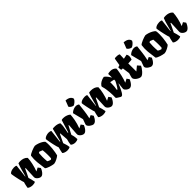

<svg xmlns="http://www.w3.org/2000/svg" viewBox="444 -2577 4343 4343"><g transform="rotate(-45 2615.5 -405.5)"><path d="M174.8 9.8Q143.6 9.8 107.2 -0.7Q70.8 -11.2 52.2 -32.2Q59.1 -71.8 64.5 -97.2Q69.8 -122.6 75 -141.4Q80.1 -160.2 86.4 -179.7Q79.1 -196.8 69.6 -232.4Q60.1 -268.1 50 -312Q40 -356 31.5 -398.4Q22.9 -440.9 17.8 -472.7Q12.7 -504.4 12.7 -514.6Q12.7 -515.6 12.9 -516.6Q13.2 -517.6 13.2 -518.1Q24.9 -537.6 49.6 -550.5Q74.2 -563.5 103.8 -569.8Q133.3 -576.2 159.7 -576.2Q182.6 -576.2 200.9 -572.3Q219.2 -568.4 230.5 -558.1L194.8 -252.4L202.6 -251Q227.1 -331.1 246.3 -411.1Q265.6 -491.2 298.3 -568.8Q312.5 -573.2 329.1 -574.7Q345.7 -576.2 363.3 -576.2Q410.6 -576.2 456.1 -561Q501.5 -545.9 534.7 -506.8Q534.7 -475.6 528.6 -431.9Q522.5 -388.2 511.7 -338.9Q501 -289.6 486.6 -241Q472.2 -192.4 455.6 -151.9L538.6 -195.3L582 -136.2Q571.8 -105 550.8 -71Q529.8 -37.1 502.9 -13.7Q476.1 9.8 447.8 9.8Q424.8 9.8 398.9 -3.2Q373 -16.1 355 -35.2Q337.9 -53.2 331.1 -68.8Q324.2 -84.5 325.2 -107.9L337.4 -377L323.2 -381.3Q299.3 -329.1 275.9 -279.3Q252.4 -229.5 225.1 -175.8Q237.3 -140.1 247.3 -100.8Q257.3 -61.5 266.1 -11.7Q249.5 0 226.6 4.9Q203.6 9.8 174.8 9.8Z M861.8 9.8Q837.4 7.3 805.7 0.2Q773.9 -6.8 741.9 -17.3Q710 -27.8 683.6 -40.5Q657.2 -53.2 644 -66.4Q626.5 -178.2 616.5 -284.2Q606.4 -390.1 621.6 -491.2Q632.3 -504.9 660.2 -520.5Q688 -536.1 722.7 -550.5Q757.3 -564.9 789.1 -575.2Q820.8 -585.4 839.4 -587.9Q880.4 -584 926.5 -568.6Q972.7 -553.2 1012.7 -530.5Q1052.7 -507.8 1074.2 -481.9Q1079.1 -460 1080.6 -435.8Q1082 -411.6 1082 -370.6Q1082 -322.3 1076.2 -265.6Q1070.3 -209 1061.5 -158.7Q1052.7 -108.4 1044.4 -78.1Q1035.2 -67.4 1010.3 -51.8Q985.4 -36.1 964.4 -25.4Q933.1 -9.8 909.4 -1.2Q885.7 7.3 861.8 9.8ZM872.6 -107.4 899.4 -126Q901.9 -152.8 902.6 -179.9Q903.3 -207 903.3 -234.4Q903.3 -271.5 901.4 -310.1Q899.4 -348.6 895 -390.6L819.8 -421.4L790.5 -407.2Q784.7 -348.6 784.7 -289.6Q784.7 -253.4 786.4 -216.6Q788.1 -179.7 791.5 -142.6Q806.6 -132.8 826.9 -122.8Q847.2 -112.8 872.6 -107.4Z M1291 9.8Q1253.4 9.8 1217.8 -1.7Q1182.1 -13.2 1163.6 -33.7Q1170.9 -73.2 1175.5 -95Q1180.2 -116.7 1185.3 -134.5Q1190.4 -152.3 1197.8 -179.7Q1189 -199.2 1178.7 -237.8Q1168.5 -276.4 1158.2 -322Q1147.9 -367.7 1140.1 -410.6Q1132.3 -453.6 1127.9 -483.2Q1123.5 -512.7 1124.5 -518.1Q1136.2 -537.6 1160.9 -551.3Q1185.5 -564.9 1215.1 -572Q1244.6 -579.1 1271 -579.1Q1319.3 -579.1 1342.3 -559.1L1306.6 -252.4L1319.3 -251L1399.9 -571.3Q1417 -578.1 1436 -577.9Q1455.1 -577.6 1476.1 -577.6Q1503.4 -577.6 1540.5 -568.8Q1577.6 -560.1 1608.9 -540Q1612.3 -493.2 1607.4 -450.7Q1602.5 -408.2 1593.5 -364Q1584.5 -319.8 1575.2 -268.1L1589.4 -265.1L1682.1 -569.3Q1689.9 -571.8 1700.7 -574.5Q1711.4 -577.1 1732.4 -577.6Q1750 -578.1 1779.3 -573.7Q1808.6 -569.3 1842.8 -556.4Q1877 -543.5 1909.2 -517.1Q1906.7 -454.6 1890.1 -360.1Q1873.5 -265.6 1830.1 -151.9L1913.1 -195.3L1956.5 -136.2Q1946.3 -105 1925.3 -71Q1904.3 -37.1 1877.4 -13.7Q1850.6 9.8 1822.3 9.8Q1799.3 9.8 1773.4 -3.2Q1747.6 -16.1 1729.5 -35.2Q1712.4 -53.2 1705.1 -69.6Q1697.8 -85.9 1699.2 -109.4Q1703.1 -180.2 1708 -246.3Q1712.9 -312.5 1717.8 -373L1706.1 -375.5Q1689.5 -343.3 1667.7 -304.7Q1646 -266.1 1627.4 -231.7Q1608.9 -197.3 1600.6 -177.2Q1616.7 -130.4 1621.3 -95.2Q1626 -60.1 1629.4 -15.1Q1612.8 -2.4 1590.1 3.7Q1567.4 9.8 1543.5 9.8Q1510.3 9.8 1479.2 -1.2Q1448.2 -12.2 1431.2 -31.7Q1435.5 -76.7 1440.9 -101.3Q1446.3 -126 1451.7 -142.6Q1457 -159.2 1460.9 -178.7L1445.8 -377.9L1434.1 -379.9Q1424.3 -359.9 1410.6 -331.5Q1397 -303.2 1382.6 -273.2Q1368.2 -243.2 1355.7 -217.3Q1343.3 -191.4 1336.4 -175.8Q1348.6 -140.1 1360.4 -101.3Q1372.1 -62.5 1377.4 -13.2Q1361.3 -1.5 1338.4 4.2Q1315.4 9.8 1291 9.8Z M2128.9 9.8Q2111.8 9.8 2088.4 -0.2Q2064.9 -10.3 2042.7 -27.1Q2020.5 -43.9 2005.9 -64Q1991.2 -84 1991.2 -103.5Q1991.2 -110.4 1992.2 -115.2Q1993.2 -120.1 1997.3 -131.8Q2001.5 -143.6 2010.7 -169.2Q2020 -194.8 2037.1 -242.7L1973.1 -497.1Q1987.8 -515.1 2012.9 -531.2Q2038.1 -547.4 2068.6 -557.6Q2099.1 -567.9 2129.4 -567.9Q2151.9 -567.9 2172.4 -561.3Q2192.9 -554.7 2210 -539.6Q2208.5 -532.2 2205.6 -504.9Q2202.6 -477.5 2198.2 -438Q2193.8 -398.4 2188.2 -353.5Q2182.6 -308.6 2175.5 -266.1Q2168.5 -223.6 2160.6 -191.4L2151.4 -153.3L2224.6 -186L2263.2 -125Q2252.9 -101.1 2233.6 -69.3Q2214.4 -37.6 2187.7 -13.9Q2161.1 9.8 2128.9 9.8ZM2107.9 -608.9Q2084.5 -610.4 2061.8 -621.8Q2039.1 -633.3 2022.7 -649.2Q2006.3 -665 2002 -679.7Q2016.1 -714.4 2024.9 -736.6Q2033.7 -758.8 2040.8 -777.6Q2047.9 -796.4 2055.2 -820.8Q2085.4 -820.8 2120.4 -811.5Q2155.3 -802.2 2183.1 -779.3Q2210.9 -756.3 2219.7 -714.8Q2205.6 -681.2 2171.9 -651.6Q2138.2 -622.1 2107.9 -608.9Z M2434.6 9.8Q2403.3 9.8 2366.9 -0.7Q2330.6 -11.2 2312 -32.2Q2318.8 -71.8 2324.2 -97.2Q2329.6 -122.6 2334.7 -141.4Q2339.8 -160.2 2346.2 -179.7Q2338.9 -196.8 2329.3 -232.4Q2319.8 -268.1 2309.8 -312Q2299.8 -356 2291.3 -398.4Q2282.7 -440.9 2277.6 -472.7Q2272.5 -504.4 2272.5 -514.6Q2272.5 -515.6 2272.7 -516.6Q2272.9 -517.6 2272.9 -518.1Q2284.7 -537.6 2309.3 -550.5Q2334 -563.5 2363.5 -569.8Q2393.1 -576.2 2419.4 -576.2Q2442.4 -576.2 2460.7 -572.3Q2479 -568.4 2490.2 -558.1L2454.6 -252.4L2462.4 -251Q2486.8 -331.1 2506.1 -411.1Q2525.4 -491.2 2558.1 -568.8Q2572.3 -573.2 2588.9 -574.7Q2605.5 -576.2 2623 -576.2Q2670.4 -576.2 2715.8 -561Q2761.2 -545.9 2794.4 -506.8Q2794.4 -475.6 2788.3 -431.9Q2782.2 -388.2 2771.5 -338.9Q2760.7 -289.6 2746.3 -241Q2731.9 -192.4 2715.3 -151.9L2798.3 -195.3L2841.8 -136.2Q2831.5 -105 2810.5 -71Q2789.6 -37.1 2762.7 -13.7Q2735.8 9.8 2707.5 9.8Q2684.6 9.8 2658.7 -3.2Q2632.8 -16.1 2614.7 -35.2Q2597.7 -53.2 2590.8 -68.8Q2584 -84.5 2585 -107.9L2597.2 -377L2583 -381.3Q2559.1 -329.1 2535.6 -279.3Q2512.2 -229.5 2484.9 -175.8Q2497.1 -140.1 2507.1 -100.8Q2517.1 -61.5 2525.9 -11.7Q2509.3 0 2486.3 4.9Q2463.4 9.8 2434.6 9.8Z M3283.2 10.3Q3260.7 10.7 3234.4 -3.2Q3208 -17.1 3188 -38.6Q3178.7 -48.3 3169.4 -61.5Q3160.2 -74.7 3163.6 -107.4Q3167.5 -144.5 3171.4 -175.3Q3175.3 -206.1 3180.2 -238.8L3172.9 -242.2Q3162.6 -216.3 3148.2 -181.6Q3133.8 -147 3116.5 -111.3Q3099.1 -75.7 3081.1 -46.4Q3063 -17.1 3045.9 -2Q3032.2 8.8 3018.6 9.8Q3005.4 10.3 2992.2 2.9Q2979 -4.4 2964.4 -14.6Q2952.6 -23.4 2937.5 -31.2Q2922.4 -39.1 2911.1 -48.8Q2899.9 -58.6 2899.4 -71.3Q2899.4 -81.5 2900.4 -108.9Q2901.4 -136.2 2900.9 -155.8Q2900.4 -194.3 2896 -245.4Q2891.6 -296.4 2883.8 -347.4Q2876 -398.4 2863.8 -436.5Q2857.9 -456.5 2857.9 -463.4Q2857.9 -473.1 2870.1 -490.2Q2899.9 -528.8 2937.7 -549.3Q2975.6 -569.8 3006.6 -578.1Q3037.6 -586.4 3046.9 -587.4Q3085.9 -560.5 3115.5 -520.5Q3145 -480.5 3167 -442.9Q3166.5 -486.3 3164.8 -518.8Q3163.1 -551.3 3163.1 -563Q3170.9 -568.4 3193.8 -572.5Q3216.8 -576.7 3245.1 -576.7Q3330.6 -576.7 3380.4 -517.6Q3381.3 -508.3 3377.7 -478.8Q3374 -449.2 3366.5 -407.7Q3358.9 -366.2 3347.9 -319.6Q3336.9 -272.9 3324 -228.5Q3311 -184.1 3296.4 -149.9L3380.9 -194.8L3422.4 -135.7Q3405.8 -96.7 3384 -63.7Q3362.3 -30.8 3336.9 -10.5Q3311.5 9.8 3283.2 10.3ZM3061 -165Q3074.7 -178.2 3090.3 -201.9Q3106 -225.6 3121.1 -252.2Q3136.2 -278.8 3148.4 -302.2Q3160.6 -325.7 3166.5 -338.4Q3167.5 -348.1 3167.5 -348.6Q3167.5 -349.1 3167.5 -353Q3167.5 -356.9 3167.5 -377.4Q3138.2 -384.8 3112.3 -389.6Q3086.4 -394.5 3063 -399.9L3063.5 -347.7Q3064.5 -303.2 3059.8 -259.8Q3055.2 -216.3 3046.4 -171.9Z M3641.6 9.8Q3619.1 9.8 3591.6 -1.5Q3564 -12.7 3538.6 -31.2Q3513.2 -49.8 3496.6 -72.3Q3480 -94.7 3479 -117.2Q3479 -123.5 3481.2 -135.5Q3483.4 -147.5 3490.2 -172.6Q3497.1 -197.8 3510.7 -242.2L3486.3 -417L3439.5 -419.9Q3432.1 -439.9 3430.4 -466.3Q3428.7 -492.7 3429.7 -506.3L3484.4 -525.4L3514.2 -702.6Q3525.9 -709 3552 -711.2Q3578.1 -713.4 3608.6 -709.2Q3639.2 -705.1 3662.6 -692.4L3657.2 -555.2L3765.6 -577.1Q3785.6 -543.5 3786.1 -512.2Q3786.6 -481 3779.1 -456.3Q3771.5 -431.6 3766.1 -417.5Q3743.7 -415.5 3712.2 -413.6Q3680.7 -411.6 3652.3 -410.6L3653.3 -152.3L3758.8 -239.3L3820.8 -170.4Q3814 -152.3 3794.4 -122.6Q3774.9 -92.8 3748.3 -62.3Q3721.7 -31.7 3693.6 -11Q3665.5 9.8 3641.6 9.8Z M3987.8 9.8Q3970.7 9.8 3947.3 -0.2Q3923.8 -10.3 3901.6 -27.1Q3879.4 -43.9 3864.7 -64Q3850.1 -84 3850.1 -103.5Q3850.1 -110.4 3851.1 -115.2Q3852.1 -120.1 3856.2 -131.8Q3860.4 -143.6 3869.6 -169.2Q3878.9 -194.8 3896 -242.7L3832 -497.1Q3846.7 -515.1 3871.8 -531.2Q3897 -547.4 3927.5 -557.6Q3958 -567.9 3988.3 -567.9Q4010.7 -567.9 4031.2 -561.3Q4051.8 -554.7 4068.8 -539.6Q4067.4 -532.2 4064.5 -504.9Q4061.5 -477.5 4057.1 -438Q4052.7 -398.4 4047.1 -353.5Q4041.5 -308.6 4034.4 -266.1Q4027.3 -223.6 4019.5 -191.4L4010.3 -153.3L4083.5 -186L4122.1 -125Q4111.8 -101.1 4092.5 -69.3Q4073.2 -37.6 4046.6 -13.9Q4020 9.8 3987.8 9.8ZM3966.8 -608.9Q3943.4 -610.4 3920.7 -621.8Q3897.9 -633.3 3881.6 -649.2Q3865.2 -665 3860.8 -679.7Q3875 -714.4 3883.8 -736.6Q3892.6 -758.8 3899.7 -777.6Q3906.7 -796.4 3914.1 -820.8Q3944.3 -820.8 3979.2 -811.5Q4014.2 -802.2 4042 -779.3Q4069.8 -756.3 4078.6 -714.8Q4064.5 -681.2 4030.8 -651.6Q3997.1 -622.1 3966.8 -608.9Z M4399.4 9.8Q4375 7.3 4343.3 0.2Q4311.5 -6.8 4279.5 -17.3Q4247.6 -27.8 4221.2 -40.5Q4194.8 -53.2 4181.6 -66.4Q4164.1 -178.2 4154.1 -284.2Q4144 -390.1 4159.2 -491.2Q4169.9 -504.9 4197.8 -520.5Q4225.6 -536.1 4260.3 -550.5Q4294.9 -564.9 4326.7 -575.2Q4358.4 -585.4 4377 -587.9Q4418 -584 4464.1 -568.6Q4510.3 -553.2 4550.3 -530.5Q4590.3 -507.8 4611.8 -481.9Q4616.7 -460 4618.2 -435.8Q4619.6 -411.6 4619.6 -370.6Q4619.6 -322.3 4613.8 -265.6Q4607.9 -209 4599.1 -158.7Q4590.3 -108.4 4582 -78.1Q4572.8 -67.4 4547.9 -51.8Q4522.9 -36.1 4502 -25.4Q4470.7 -9.8 4447 -1.2Q4423.3 7.3 4399.4 9.8ZM4410.2 -107.4 4437 -126Q4439.5 -152.8 4440.2 -179.9Q4440.9 -207 4440.9 -234.4Q4440.9 -271.5 4439 -310.1Q4437 -348.6 4432.6 -390.6L4357.4 -421.4L4328.1 -407.2Q4322.3 -348.6 4322.3 -289.6Q4322.3 -253.4 4324 -216.6Q4325.7 -179.7 4329.1 -142.6Q4344.2 -132.8 4364.5 -122.8Q4384.8 -112.8 4410.2 -107.4Z M4823.7 9.8Q4792.5 9.8 4756.1 -0.7Q4719.7 -11.2 4701.2 -32.2Q4708 -71.8 4713.4 -97.2Q4718.8 -122.6 4723.9 -141.4Q4729 -160.2 4735.4 -179.7Q4728 -196.8 4718.5 -232.4Q4709 -268.1 4699 -312Q4689 -356 4680.4 -398.4Q4671.9 -440.9 4666.7 -472.7Q4661.6 -504.4 4661.6 -514.6Q4661.6 -515.6 4661.9 -516.6Q4662.1 -517.6 4662.1 -518.1Q4673.8 -537.6 4698.5 -550.5Q4723.1 -563.5 4752.7 -569.8Q4782.2 -576.2 4808.6 -576.2Q4831.5 -576.2 4849.9 -572.3Q4868.2 -568.4 4879.4 -558.1L4843.8 -252.4L4851.6 -251Q4876 -331.1 4895.3 -411.1Q4914.6 -491.2 4947.3 -568.8Q4961.4 -573.2 4978 -574.7Q4994.6 -576.2 5012.2 -576.2Q5059.6 -576.2 5105 -561Q5150.4 -545.9 5183.6 -506.8Q5183.6 -475.6 5177.5 -431.9Q5171.4 -388.2 5160.6 -338.9Q5149.9 -289.6 5135.5 -241Q5121.1 -192.4 5104.5 -151.9L5187.5 -195.3L5231 -136.2Q5220.7 -105 5199.7 -71Q5178.7 -37.1 5151.9 -13.7Q5125 9.8 5096.7 9.8Q5073.7 9.8 5047.9 -3.2Q5022 -16.1 5003.9 -35.2Q4986.8 -53.2 4980 -68.8Q4973.1 -84.5 4974.1 -107.9L4986.3 -377L4972.2 -381.3Q4948.2 -329.1 4924.8 -279.3Q4901.4 -229.5 4874 -175.8Q4886.2 -140.1 4896.2 -100.8Q4906.2 -61.5 4915 -11.7Q4898.4 0 4875.5 4.9Q4852.5 9.8 4823.7 9.8Z"/></g></svg>

Font: Fruktur
Style: Regular
Weight: 400
Designer: Viktoriya Grabowska, Eben Sorkin
Foundry: Viktoriya Grabowska
Version: Version 1.008; ttfautohint (v1.8.4.7-5d5b)